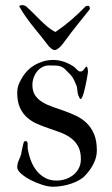

<svg xmlns="http://www.w3.org/2000/svg" viewBox="-20 -709 425 729"><path d="M45.4 -73.7Q45.4 -86.9 51.3 -100.1Q57.1 -113.3 60.5 -124Q60.5 -126.5 61.8 -132.6Q63 -138.7 64.5 -145.5Q65.9 -152.3 67.4 -158.4Q68.8 -164.6 69.8 -167.5Q71.3 -173.3 77.6 -173.3Q84 -173.3 85 -164.1V-152.8Q85 -145 85.4 -142.1Q85.9 -139.2 86.9 -136.7Q90.8 -115.2 99.1 -95Q107.4 -74.7 120.6 -58.8Q133.8 -43 152.1 -33.2Q170.4 -23.4 194.8 -23.4Q212.9 -23.4 229.5 -29.1Q246.1 -34.7 259 -45.2Q272 -55.7 279.5 -70.8Q287.1 -85.9 287.1 -105Q287.1 -134.3 276.6 -153.3Q266.1 -172.4 249.3 -184.8Q232.4 -197.3 210.7 -205.6Q189 -213.9 166.3 -221.4Q143.6 -229 121.8 -238.3Q100.1 -247.6 83.3 -262.5Q66.4 -277.3 55.9 -299.8Q45.4 -322.3 45.4 -356.4Q45.4 -367.7 47.6 -377Q49.8 -386.2 53.2 -393.8Q56.6 -401.4 60.1 -407.2Q63.5 -413.1 66.4 -418Q73.7 -429.7 84.7 -441.2Q95.7 -452.6 110.4 -461.4Q125 -470.2 143.3 -475.8Q161.6 -481.4 183.1 -481.4Q203.1 -481.4 224.6 -473.9Q246.1 -466.3 263.2 -453.6Q268.6 -448.2 273.9 -442.9Q279.3 -437.5 284.7 -437.5Q292 -437.5 296.1 -442.1Q300.3 -446.8 305.7 -454.6Q306.6 -455.1 307.4 -455.6Q308.1 -456.1 309.1 -456.1Q310.5 -456.1 311.3 -453.6Q312 -451.2 312.7 -448Q313.5 -444.8 313.7 -441.4Q314 -438 314 -436.5Q314 -435.1 312.7 -426.8Q311.5 -418.5 309.3 -407Q307.1 -395.5 304.4 -382.6Q301.8 -369.6 298.6 -358.6Q295.4 -347.7 292.2 -340.3Q289.1 -333 286.1 -333Q285.2 -333 284.7 -333.5Q283.2 -334.5 282.7 -335.4Q278.8 -342.8 277.1 -347.7Q275.4 -352.5 274.7 -356.9Q273.9 -361.3 273.7 -365.7Q273.4 -370.1 272.5 -376Q271.5 -383.3 267.6 -390.1Q261.7 -406.2 254.6 -416.5Q247.6 -426.8 235.4 -437.5Q228 -446.3 221.4 -450.9Q214.8 -455.6 207 -457.8Q199.2 -460 189.5 -460.2Q179.7 -460.4 165.5 -460.4Q151.9 -460.4 140.4 -454.1Q128.9 -447.8 120.6 -437.5Q112.3 -427.2 107.7 -413.8Q103 -400.4 103 -386.2Q103 -362.3 113.5 -346.9Q124 -331.5 141.4 -321Q158.7 -310.5 180.7 -303Q202.6 -295.4 225.3 -287.4Q248 -279.3 270 -268.8Q292 -258.3 309.3 -241.5Q326.7 -224.6 337.2 -199.7Q347.7 -174.8 347.7 -137.7Q347.7 -112.8 335.7 -88.4Q323.7 -64 303.7 -43Q294.9 -33.2 281.2 -25.4Q267.6 -17.6 251.2 -12Q234.9 -6.3 216.6 -3.2Q198.2 0 180.7 0Q163.1 0 139.6 -7.6Q116.2 -15.1 95.2 -26.1Q74.2 -37.1 59.8 -50Q45.4 -63 45.4 -73.7ZM53.7 -683.6Q53.2 -684.1 53.2 -685.1Q53.2 -687.5 57.1 -688.5Q61 -689.5 63 -689.5Q74.2 -689.5 80.6 -683.6Q94.7 -670.9 107.7 -657.7Q120.6 -644.5 133.3 -632.1Q146 -619.6 159.2 -608.4Q172.4 -597.2 187.5 -588.9Q189.5 -587.9 189.9 -587.9Q190.4 -587.9 192.4 -588.9Q221.7 -608.9 249.3 -632.3Q276.9 -655.8 303.7 -683.6Q306.2 -686 308.6 -686.5Q311 -687 315.4 -687Q317.4 -687 319.3 -683.8Q321.3 -680.7 321.3 -677.2Q321.3 -675.3 320.3 -673.3Q310.1 -660.2 299.8 -647.5Q289.6 -634.8 277.3 -619.6Q265.1 -604.5 250.5 -585.4Q235.8 -566.4 217.3 -541Q214.8 -538.1 211.4 -534.2Q208 -530.3 204.1 -527.1Q200.2 -523.9 196 -521.5Q191.9 -519 189 -519Q182.1 -519 176.3 -523.4Q170.4 -527.8 165 -533.7Q150.9 -552.7 136.7 -570.1Q122.6 -587.4 108.4 -605Q94.2 -622.6 80.6 -641.6Q66.9 -660.6 53.7 -683.6Z"/></svg>

Font: IM FELL French Canon SC
Style: Regular
Weight: 400
Designer: Igino Marini
Foundry: Igino Marini
Version: 3.00